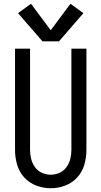

<svg xmlns="http://www.w3.org/2000/svg" viewBox="-20 -994 540 1022"><path d="M206 -774 76 -924 145 -974 250 -833 355 -974 424 -924 294 -774ZM250 8Q211 8 173.5 -6Q136 -20 109 -49.5Q82 -79 71 -117.5Q60 -156 60 -195V-735H140V-195Q140 -171 146 -147.5Q152 -124 166.5 -104Q181 -84 203.5 -74Q226 -64 250 -64Q274 -64 296.5 -74Q319 -84 333.5 -104Q348 -124 354 -147.5Q360 -171 360 -195V-735H440V-195Q440 -156 429 -117.5Q418 -79 391 -49.5Q364 -20 326.5 -6Q289 8 250 8Z"/></svg>

Font: Iosevka SS01
Style: Regular
Weight: 400
Monospace: yes
Designer: Belleve Invis
Foundry: Belleve Invis
Version: 2.3.3; ttfautohint (v1.8.3)